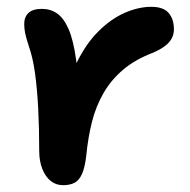

<svg xmlns="http://www.w3.org/2000/svg" viewBox="-20 -531 556 563"><path d="M165 12Q144 12 128.5 -0.5Q113 -13 104 -36Q95 -59 95 -88Q95 -155 92 -213Q89 -271 82.5 -317.5Q76 -364 64 -397Q56 -422 53.5 -435Q51 -448 51 -461Q51 -481 63.5 -493Q76 -505 103 -505Q128 -505 147.5 -491.5Q167 -478 181 -446Q195 -414 203 -357Q211 -300 213 -214L163 -217Q178 -293 205.5 -348.5Q233 -404 269.5 -440Q306 -476 346 -493.5Q386 -511 424 -511Q459 -511 474.5 -493Q490 -475 490 -445Q490 -424 476 -407.5Q462 -391 430 -377Q377 -357 341.5 -327Q306 -297 283.5 -258Q261 -219 249.5 -173Q238 -127 233 -75Q229 -40 220.5 -21Q212 -2 198.5 5Q185 12 165 12Z"/></svg>

Font: Shantell Sans SemiBold
Style: Regular
Weight: 600
Designer: Stephen Nixon, Anya Danilova, Shantell Martin
Foundry: Arrow Type
Version: Version 1.011;[c5ecc13dd]